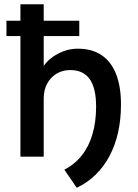

<svg xmlns="http://www.w3.org/2000/svg" viewBox="-20 -740 652 907"><path d="M342.5 147 284 61.5Q333.5 36 367 -6.5Q400.5 -49 417.2 -107.2Q434 -165.5 434 -237Q434 -323.5 403.8 -366.2Q373.5 -409 312 -409Q275 -409 246.8 -391.8Q218.5 -374.5 202.5 -344.5Q186.5 -314.5 186.5 -275V0H76.5V-569.5H10.5V-642H76.5V-720H186.5V-642H354.5V-569.5H186.5V-428.5Q211 -464 255.2 -487Q299.5 -510 347.5 -510Q415 -510 460.2 -479.2Q505.5 -448.5 528.5 -389.8Q551.5 -331 551.5 -247Q551.5 -175.5 537.8 -114.2Q524 -53 497.2 -2.8Q470.5 47.5 431.8 85.2Q393 123 342.5 147Z"/></svg>

Font: Geologica EX
Style: Regular
Weight: 400
Designer: Sindre Bremnes, Frode Helland
Foundry: Monokrom Skriftforlag AS
Version: Version 1.010;gftools[0.9.28]